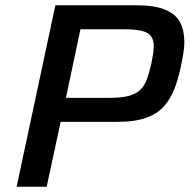

<svg xmlns="http://www.w3.org/2000/svg" viewBox="-20 -708 719 728"><path d="M43 0 190 -688H495Q567 -688 607 -671Q647 -654 663 -623Q679 -592 679 -549Q679 -530 675.5 -507.5Q672 -485 667 -462Q658 -416 643.5 -376.5Q629 -337 604 -307.5Q579 -278 536 -262Q493 -246 425 -246H210L157 0ZM230 -337H395Q441 -337 468.5 -344.5Q496 -352 512 -367.5Q528 -383 537 -408Q546 -433 554 -467Q558 -487 560.5 -503.5Q563 -520 563 -533Q563 -555 553.5 -569.5Q544 -584 519.5 -590.5Q495 -597 452 -597H285Z"/></svg>

Font: Saira Thin Medium
Style: Italic
Weight: 500
Italic angle: -12°
Version: Version 1.101